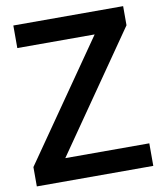

<svg xmlns="http://www.w3.org/2000/svg" viewBox="-83 -813 743 880"><g transform="rotate(-10 288.0 -372.5)"><path d="M17 0H559V-105H168L550 -656V-745H39V-640H399L17 -90Z"/></g></svg>

Font: Custom Plus Jakarta Sans SemiBold
Style: Regular
Weight: 600
Designer: Gumpita Rahayu & FullSphere
Foundry: Tokotype & FullSphere
Version: Version 1.001;hotconv 1.0.117;makeotfexe 2.5.65602